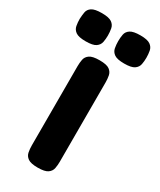

<svg xmlns="http://www.w3.org/2000/svg" viewBox="-327 -1002 901 1084"><g transform="rotate(30 123.0 -459.5)"><path d="M119 9Q74 9 55 -4.5Q36 -18 32 -39.5Q28 -61 28 -83V-600Q28 -622 32 -643Q36 -664 55 -677.5Q74 -691 120 -691Q166 -691 184.5 -677.5Q203 -664 207 -643Q211 -622 211 -599V-82Q211 -60 207 -39Q203 -18 184 -4.5Q165 9 119 9ZM248 -744Q202 -744 183 -757.5Q164 -771 160 -792.5Q156 -814 156 -837Q156 -860 160 -881Q164 -902 183.5 -915Q203 -928 249 -928Q295 -928 314 -914.5Q333 -901 337 -879.5Q341 -858 341 -835Q341 -813 337 -792Q333 -771 314 -757.5Q295 -744 248 -744ZM-3 -744Q-49 -744 -68 -757.5Q-87 -771 -91 -792.5Q-95 -814 -95 -837Q-94 -860 -90.5 -881Q-87 -902 -67.5 -915Q-48 -928 -2 -928Q44 -928 63 -914.5Q82 -901 86 -879.5Q90 -858 90 -835Q90 -813 86 -792Q82 -771 63 -757.5Q44 -744 -3 -744Z"/></g></svg>

Font: Fredoka Light
Style: Regular
Weight: 300
Designer: Ben Nathan
Foundry: Milena B. Brandão, Ben Nathan
Version: Version 2.001